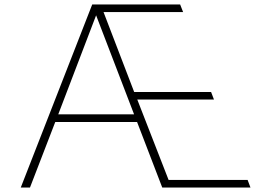

<svg xmlns="http://www.w3.org/2000/svg" viewBox="-20 -845 1222 865"><path d="M73.5 0H115L229 -295.5H597.5L711 0H1108.5L1095.5 -34.5H739.5L598.5 -396.5H944L931 -430.5H584.5L446.5 -790.5H805L791.5 -825H395.5ZM242.5 -330 413 -776 584 -330Z"/></svg>

Font: Spartan ExtraLight
Style: Regular
Weight: 200
Designer: Matt Bailey, Mirko Velimirovic
Foundry: Matt Bailey
Version: Version 1.003; ttfautohint (v1.8.3)